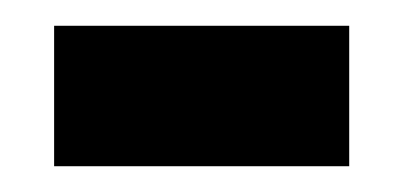

<svg xmlns="http://www.w3.org/2000/svg" viewBox="-20 -347 312 149"><path d="M22 -218V-327H251V-218Z"/></svg>

Font: Noto Serif Thai Condensed Extra
Style: Regular
Weight: 800
Width: 3
Designer: Monotype Design Team
Foundry: Monotype Imaging Inc.
Version: Version 1.901